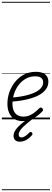

<svg xmlns="http://www.w3.org/2000/svg" viewBox="-20 -1303 566 2096"><path d="M229 19Q171 19 134 -5.5Q97 -30 79 -72.5Q61 -115 61 -170Q61 -237 83.5 -299.5Q106 -362 147 -412Q188 -462 245 -490.5Q302 -519 372 -519Q419 -519 449.5 -505Q480 -491 494 -467Q508 -443 508 -413Q508 -366 483 -331Q458 -296 416 -271Q374 -246 320.5 -230Q267 -214 209.5 -205Q152 -196 97 -193L107 -238Q155 -241 204 -249Q253 -257 297 -270Q341 -283 376 -302Q411 -321 431 -346.5Q451 -372 451 -404Q451 -437 429 -453.5Q407 -470 365 -470Q308 -470 262 -444Q216 -418 183.5 -375Q151 -332 133.5 -279Q116 -226 116 -171Q116 -124 130.5 -92.5Q145 -61 172 -45.5Q199 -30 236 -30Q275 -30 307 -45Q339 -60 364.5 -81Q390 -102 409 -122Q418 -130 426 -129Q434 -128 441 -122Q448 -115 450 -106.5Q452 -98 444 -89Q419 -62 386 -37Q353 -12 313.5 3.5Q274 19 229 19ZM194 244Q164 244 146 227Q128 210 128 181Q128 154 142 128.5Q156 103 181 78Q206 53 239 28Q272 3 309 -23L353 -21V-17Q321 6 291 30.5Q261 55 236.5 78.5Q212 102 198 124Q184 146 184 166Q184 180 191 188.5Q198 197 213 197Q233 197 254.5 183.5Q276 170 300 144Q305 139 312.5 137.5Q320 136 328 144Q334 151 334.5 157.5Q335 164 330 171Q313 192 291 209Q269 226 244.5 235Q220 244 194 244ZM0 763H526V773H0ZM0 -20H526V0H0ZM0 -505H526V-500H0ZM0 -1283H526V-1273H0Z"/></svg>

Font: Playwrite NL Guides
Style: Regular
Weight: 400
Designer: Veronika Burian, José Scaglione
Foundry: TypeTogether
Version: Version 1.003